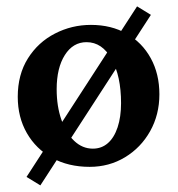

<svg xmlns="http://www.w3.org/2000/svg" viewBox="-20 -511 552 597"><path d="M258.8 7.8Q192.4 7.8 142.1 -20Q91.8 -47.9 63.5 -97.2Q35.2 -146.5 35.2 -210Q35.2 -279.3 66.9 -329.6Q98.6 -379.9 150.9 -406.7Q203.1 -433.6 262.7 -433.6Q326.2 -433.6 374 -406.2Q421.9 -378.9 448.7 -330.1Q475.6 -281.2 475.6 -217.8Q475.6 -154.3 446.8 -103Q418 -51.8 368.7 -22Q319.3 7.8 258.8 7.8ZM268.6 -48.8Q295.9 -48.8 315.4 -65.9Q335 -83 345.7 -115.2Q356.4 -147.5 356.4 -190.4Q356.4 -274.4 327.1 -327.1Q297.9 -379.9 249 -379.9Q207 -379.9 181.6 -339.8Q156.2 -299.8 156.2 -233.4Q156.2 -180.7 170.9 -138.7Q185.5 -96.7 210.9 -72.8Q236.3 -48.8 268.6 -48.8ZM105.5 65.4 62.5 39.1 406.2 -491.2 449.2 -464.8Z"/></svg>

Font: Crimson Pro SemiBold
Style: Regular
Weight: 600
Designer: Jacques Le Bailly
Foundry: Baron von Fonthausen
Version: Version 1.003